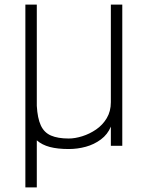

<svg xmlns="http://www.w3.org/2000/svg" viewBox="-20 -638 640 840"><path d="M91 182V-618H141V-175Q144 -121 158.5 -89.5Q173 -58 203 -45Q233 -32 281 -32Q308 -32 340 -42Q372 -52 400.5 -71.5Q429 -91 447 -121Q465 -151 465 -191V-618H515V0H465V-84Q451 -50 421.5 -28Q392 -6 355.5 4Q319 14 281 14Q232 14 198 5Q164 -4 141 -24V182Z"/></svg>

Font: Victor Mono Thin Thin
Style: Regular
Weight: 250
Monospace: yes
Version: Version 1.561;gftools[0.9.30]